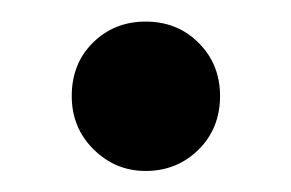

<svg xmlns="http://www.w3.org/2000/svg" viewBox="-20 -149 270 178"><path d="M115 9.5Q87 9.5 66.8 -10.5Q46.5 -30.5 46.5 -60Q46.5 -90 66.2 -109.5Q86 -129 115 -129Q144.5 -129 164.2 -109.2Q184 -89.5 184 -60Q184 -30 164 -10.2Q144 9.5 115 9.5Z"/></svg>

Font: Acari Sans Neue
Style: Bold
Weight: 700
Designer: Alfredo Marco Pradil (font), Cristiano Sobral (main changes)
Foundry: Hanken Design Co. (font), Cristiano Sobral (main changes)
Version: Version 2.459;March 19, 2022;FontCreator 14.0.0.2808 64-bit;